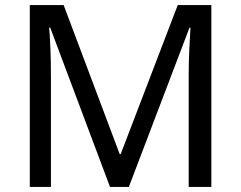

<svg xmlns="http://www.w3.org/2000/svg" viewBox="-20 -734 947 754"><path d="M412 0 177 -626H173Q176 -595 178 -542.5Q180 -490 180 -433V0H97V-714H230L450 -129H454L678 -714H810V0H721V-439Q721 -491 723.5 -542Q726 -593 728 -625H724L486 0Z"/></svg>

Font: Noto Sans Lydian
Style: Regular
Weight: 400
Designer: Monotype Design Team
Foundry: Monotype Imaging Inc.
Version: Version 2.002; ttfautohint (v1.8.4.7-5d5b)